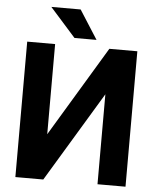

<svg xmlns="http://www.w3.org/2000/svg" viewBox="-60 -953 819 1004"><g transform="rotate(5 350.0 -451.5)"><path d="M489.7 -710.9H636.7V0H489.7V-472.2L205.1 0H58.6V-710.9H205.1V-237.8ZM418.9 -751.5H303.2L168.5 -902.8H322.3Z"/></g></svg>

Font: RobotoInd
Style: Bold
Weight: 700
Designer: Google
Version: Version 2.001150; 2014